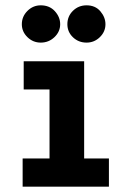

<svg xmlns="http://www.w3.org/2000/svg" viewBox="-20 -701 490 721"><path d="M65 0V-106H166V-365H69V-471H296V-106H389V0ZM133 -541Q104 -541 83 -561.5Q62 -582 62 -610Q62 -639 83 -660Q104 -681 133 -681Q166 -681 186 -659Q206 -637 206 -610Q206 -582 184.5 -561.5Q163 -541 133 -541ZM305 -541Q275 -541 254 -561Q233 -581 233 -610Q233 -640 254 -660.5Q275 -681 305 -681Q338 -681 357 -658.5Q376 -636 376 -610Q376 -582 355 -561.5Q334 -541 305 -541Z"/></svg>

Font: Inconsolata SemiCondensed Black
Style: Regular
Weight: 900
Width: 4
Monospace: yes
Designer: Raph Levien, Cyreal, Brenton Simpson
Foundry: Raph Levien, Cyreal, Google
Version: Version 3.001; ttfautohint (v1.8.2.53-6de2)